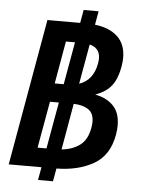

<svg xmlns="http://www.w3.org/2000/svg" viewBox="-58 -836 715 946"><g transform="rotate(5 300.0 -363.0)"><path d="M391 -790 379 -722.5Q450.5 -714.5 491 -676.8Q531.5 -639 531.5 -572Q531.5 -553.5 527.5 -529.5Q519.5 -485 504.8 -456.5Q490 -428 467.2 -410.2Q444.5 -392.5 410 -379.5Q464 -370.5 498.8 -336.2Q533.5 -302 533.5 -237.5Q533.5 -216 529 -190.5Q511 -88.5 435.8 -45Q360.5 -1.5 251.5 0L240 64H166L177.5 0H15.5L143.5 -725H305.5L317 -790ZM194 -94.5 235 -325H191L150 -94.5ZM251 -417 288.5 -627.5H243.5L206.5 -417ZM405.5 -215.5Q408.5 -231.5 408.5 -244Q408.5 -287 381.5 -305.2Q354.5 -323.5 308.5 -325L268.5 -96Q321 -101 358 -127.8Q395 -154.5 405.5 -215.5ZM410.5 -533.5Q413 -548.5 413 -558Q413 -610.5 361.5 -623L326.5 -426Q395.5 -449.5 410.5 -533.5Z"/></g></svg>

Font: JuliaMono SemiBold
Style: Italic
Weight: 600
Italic angle: -9°
Monospace: yes
Designer: cormullion
Foundry: corm
Version: Version 0.056; ttfautohint (v1.8.4)